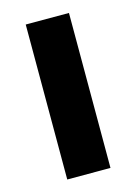

<svg xmlns="http://www.w3.org/2000/svg" viewBox="-84 -542 420 590"><g transform="rotate(-15 126.0 -246.5)"><path d="M56.5 -493H194V0H56.5Z"/></g></svg>

Font: HK Grotesk ExtraBold
Style: Regular
Weight: 800
Designer: Alfredo Marco Pradil
Foundry: Hanken Design Co.
Version: Version 3.001